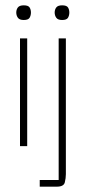

<svg xmlns="http://www.w3.org/2000/svg" viewBox="-20 -548 356 720"><path d="M55 0V-404H82V0ZM69 -473Q53 -473 47 -481.5Q41 -490 41 -501Q41 -512 47 -520Q53 -528 69 -528Q86 -528 91 -520Q96 -512 96 -501Q96 -490 91 -481.5Q86 -473 69 -473ZM213 -473Q197 -473 191 -481.5Q185 -490 185 -501Q185 -512 191 -520Q197 -528 213 -528Q230 -528 235 -520Q240 -512 240 -501Q240 -490 235 -481.5Q230 -473 213 -473ZM200 -404H227V105Q227 120 223 136Q219 152 193 152H129V127H200Z"/></svg>

Font: Darker Grotesque Light
Style: Regular
Weight: 300
Designer: Gabriel Lam
Foundry: TypeRant
Version: Version 1.000;gftools[0.9.28]